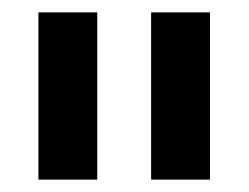

<svg xmlns="http://www.w3.org/2000/svg" viewBox="-20 -783 402 310"><path d="M137 -493H42V-763H137ZM319 -493H224V-763H319Z"/></svg>

Font: Open Sauce One SemiBold
Style: Regular
Weight: 600
Designer: Alfredo Marco Pradil
Foundry: Creative Sauce Fz LLC
Version: Version 1.477